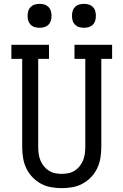

<svg xmlns="http://www.w3.org/2000/svg" viewBox="-20 -967 640 995"><path d="M300 8Q272 8 244 3Q216 -2 191.5 -15.5Q167 -29 147.5 -49.5Q128 -70 116 -95.5Q104 -121 99.5 -149Q95 -177 95 -205V-662H39V-735H234V-662H178V-205Q178 -187 180.5 -169.5Q183 -152 189.5 -136Q196 -120 207 -106Q218 -92 233 -82.5Q248 -73 265 -69.5Q282 -66 300 -66Q318 -66 335 -69.5Q352 -73 367 -82.5Q382 -92 393 -106Q404 -120 410.5 -136Q417 -152 419.5 -169.5Q422 -187 422 -205V-662H366V-735H561V-662H505V-205Q505 -177 500.5 -149Q496 -121 484 -95.5Q472 -70 452.5 -49.5Q433 -29 408.5 -15.5Q384 -2 356 3Q328 8 300 8ZM415 -823Q402 -823 390 -826.5Q378 -830 369 -839Q360 -848 356.5 -860Q353 -872 353 -885Q353 -898 356.5 -910Q360 -922 369 -931Q378 -940 390 -943.5Q402 -947 415 -947Q428 -947 440 -943.5Q452 -940 461 -931Q470 -922 473.5 -910Q477 -898 477 -885Q477 -872 473.5 -860Q470 -848 461 -839Q452 -830 440 -826.5Q428 -823 415 -823ZM185 -823Q172 -823 160 -826.5Q148 -830 139 -839Q130 -848 126.5 -860Q123 -872 123 -885Q123 -898 126.5 -910Q130 -922 139 -931Q148 -940 160 -943.5Q172 -947 185 -947Q198 -947 210 -943.5Q222 -940 231 -931Q240 -922 243.5 -910Q247 -898 247 -885Q247 -872 243.5 -860Q240 -848 231 -839Q222 -830 210 -826.5Q198 -823 185 -823Z"/></svg>

Font: Iosevka Etoile
Style: Regular
Weight: 400
Designer: Belleve Invis
Foundry: Belleve Invis
Version: Version 33.2.4